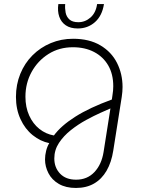

<svg xmlns="http://www.w3.org/2000/svg" viewBox="-20 -715 703 951"><path d="M356 216Q306 216 271.5 196Q237 176 220 143Q203 110 203 75Q203 54 208.5 32Q214 10 224 -6Q180 -15 142 -45.5Q104 -76 81.5 -125Q59 -174 59 -235Q59 -296 80.5 -349Q102 -402 141 -441Q180 -480 231.5 -501.5Q283 -523 342 -523Q422 -523 477 -490.5Q532 -458 559.5 -403.5Q587 -349 587 -284Q587 -273 586 -260.5Q585 -248 583 -235L541 31Q532 89 508 130.5Q484 172 446 194Q408 216 356 216ZM357 175Q412 175 447.5 137.5Q483 100 493 38L527 -178Q511 -171 478.5 -156.5Q446 -142 406.5 -120.5Q367 -99 331 -70.5Q295 -42 272 -7Q249 28 249 70Q249 115 277.5 145Q306 175 357 175ZM247 -44Q282 -92 353 -137Q424 -182 534 -222L537 -243Q539 -255 540 -266Q541 -277 541 -288Q541 -348 516 -391Q491 -434 446 -457.5Q401 -481 341 -481Q273 -481 220 -447.5Q167 -414 136.5 -358.5Q106 -303 106 -236Q106 -184 124.5 -143Q143 -102 175 -76.5Q207 -51 247 -44ZM365 -574Q329 -574 306 -589.5Q283 -605 273.5 -632.5Q264 -660 269 -695H303Q301 -674 305 -653Q309 -632 324 -618.5Q339 -605 368 -605Q402 -605 428.5 -628.5Q455 -652 461 -695H495Q486 -637 450.5 -605.5Q415 -574 365 -574Z"/></svg>

Font: MuseoModerno ExtraLight
Style: Italic
Weight: 250
Italic angle: -9°
Designer: Pablo Cosgaya, Héctor Gatti, Marcela Romero, and the Authors of The MuseoModerno Project.
Foundry: Omnibus-Type Team
Version: Version 1.003